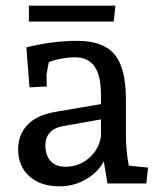

<svg xmlns="http://www.w3.org/2000/svg" viewBox="-20 -647 564 677"><path d="M44 -120Q44 -173 77.5 -207.5Q111 -242 178 -253L336 -280V-313Q336 -380 313.5 -412.5Q291 -445 244 -445Q223 -445 198 -440.5Q173 -436 152 -428L144 -384L145 -342L84 -339L73 -480Q165 -503 253 -503Q344 -503 384 -455Q424 -407 424 -296V-170Q424 -117 434 -63L502 -56L496 0H359L346 -78Q326 -40 283.5 -15Q241 10 190 10Q123 10 83.5 -25.5Q44 -61 44 -120ZM211 -59Q258 -59 293.5 -89.5Q329 -120 336 -166V-226L201 -202Q172 -197 156 -179.5Q140 -162 140 -136Q140 -99 158.5 -79Q177 -59 211 -59ZM82 -627H387L381 -571H82Z"/></svg>

Font: Andada Pro Medium
Style: Regular
Weight: 500
Designer: Carolina Giovagnoli
Foundry: Huerta Tipografica
Version: Version 3.005; ttfautohint (v1.8.4)